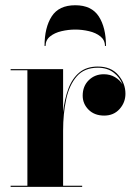

<svg xmlns="http://www.w3.org/2000/svg" viewBox="-20 -730 528 750"><path d="M390 -550.5Q390 -573.5 372.2 -587.8Q354.5 -602 327.8 -608.2Q301 -614.5 274 -614.5Q247 -614.5 220.2 -608.2Q193.5 -602 175.8 -587.8Q158 -573.5 158 -550.5H154Q154 -622.5 182 -666Q210 -709.5 274 -709.5Q337.5 -709.5 365.8 -666Q394 -622.5 394 -550.5ZM21.5 -4.5H87V-455.5H21.5V-460H226.5V-292Q232 -343 247 -383.2Q262 -423.5 290 -446.8Q318 -470 362 -470Q413.5 -470 441.8 -437.2Q470 -404.5 470 -364Q470 -329.5 447 -304Q424 -278.5 387 -278.5Q349 -278.5 326 -301.5Q303 -324.5 303 -356.5Q303 -393.5 326.8 -416.8Q350.5 -440 385.5 -440Q410 -440 429 -428.8Q448 -417.5 458.5 -400.5Q448.5 -427.5 423.8 -446.5Q399 -465.5 362 -465.5Q309.5 -465.5 280 -431.8Q250.5 -398 238.5 -342Q226.5 -286 226.5 -219.5V-4.5H301V0H21.5Z"/></svg>

Font: Bodoni* 36pt
Style: Bold
Weight: 700
Version: Version 2.3